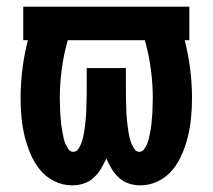

<svg xmlns="http://www.w3.org/2000/svg" viewBox="-20 -550 640 578"><path d="M403 8Q385 8 368 2.5Q351 -3 338 -15Q325 -27 316 -42Q307 -57 300 -73Q293 -57 284 -42Q275 -27 262 -15Q249 -3 232 2.5Q215 8 197 8Q169 8 143 -5Q117 -18 99.5 -40Q82 -62 71 -88.5Q60 -115 53.5 -142.5Q47 -170 44.5 -198.5Q42 -227 42 -255Q42 -299 47.5 -342.5Q53 -386 64 -429H50V-530H550V-429H536Q547 -386 552.5 -342.5Q558 -299 558 -255Q558 -227 555.5 -198.5Q553 -170 546.5 -142.5Q540 -115 529 -88.5Q518 -62 500.5 -40Q483 -18 457 -5Q431 8 403 8ZM200 -93Q210 -93 215.5 -101Q221 -109 224.5 -118Q228 -127 230 -136Q232 -145 233.5 -154Q235 -163 236 -172.5Q237 -182 238 -191Q239 -200 239.5 -209.5Q240 -219 240 -228Q240 -237 240.5 -246.5Q241 -256 241 -265V-345H359V-265Q359 -256 359.5 -246.5Q360 -237 360 -228Q360 -219 360.5 -209.5Q361 -200 362 -191Q363 -182 364 -172.5Q365 -163 366.5 -154Q368 -145 370 -136Q372 -127 375.5 -118.5Q379 -110 384.5 -101.5Q390 -93 400 -93Q408 -93 413.5 -100.5Q419 -108 422.5 -116Q426 -124 428 -132.5Q430 -141 431.5 -149.5Q433 -158 434.5 -167Q436 -176 436.5 -184.5Q437 -193 438 -201.5Q439 -210 439 -219Q439 -228 439.5 -236.5Q440 -245 440 -254Q440 -298 434 -342.5Q428 -387 416 -429H184Q172 -387 166 -342.5Q160 -298 160 -254Q160 -245 160.5 -236.5Q161 -228 161 -219Q161 -210 162 -201.5Q163 -193 163.5 -184.5Q164 -176 165.5 -167Q167 -158 168.5 -149.5Q170 -141 172 -132.5Q174 -124 177.5 -116Q181 -108 186.5 -100.5Q192 -93 200 -93Z"/></svg>

Font: Iosevka Curly Extended
Style: Bold
Weight: 700
Width: 7
Monospace: yes
Designer: Belleve Invis
Foundry: Belleve Invis
Version: Version 11.1.0; ttfautohint (v1.8.3)